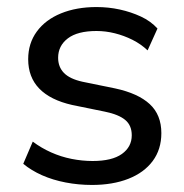

<svg xmlns="http://www.w3.org/2000/svg" viewBox="-20 -516 523 545"><path d="M241 9Q203 9 166.5 2Q130 -5 99.5 -18.5Q69 -32 46 -51L73 -114Q97 -96 125 -83.5Q153 -71 183 -65Q213 -59 243 -59Q298 -59 326 -79Q354 -99 354 -132Q354 -160 335.5 -175.5Q317 -191 278 -199L185 -218Q123 -232 91.5 -264.5Q60 -297 60 -348Q60 -393 84.5 -426.5Q109 -460 153 -478Q197 -496 254 -496Q288 -496 320 -489Q352 -482 380 -469Q408 -456 427 -435L399 -373Q380 -391 356 -403Q332 -415 306 -421.5Q280 -428 254 -428Q200 -428 172.5 -407Q145 -386 145 -352Q145 -326 161.5 -309Q178 -292 214 -284L307 -265Q372 -251 405 -220.5Q438 -190 438 -138Q438 -92 413.5 -59Q389 -26 344.5 -8.5Q300 9 241 9Z"/></svg>

Font: Nunito Sans 12pt ExtraLight 12pt Medium
Style: Regular
Weight: 500
Version: Version 3.101;gftools[0.9.27]